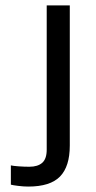

<svg xmlns="http://www.w3.org/2000/svg" viewBox="-20 -675 352 707"><path d="M237 -139Q237 -62 201 -25Q165 12 84 12Q67 12 47 9.5Q27 7 20 5V-66Q28 -64 48.5 -62.5Q69 -61 88 -61Q119 -61 135.5 -75.5Q152 -90 152 -124V-655H237Z"/></svg>

Font: Ropa Sans
Style: Regular
Weight: 400
Designer: Botio Nikoltchev
Foundry: Botjo Nikoltchev
Version: Version 1.002